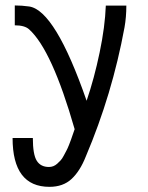

<svg xmlns="http://www.w3.org/2000/svg" viewBox="-20 -519 558 722"><path d="M164.1 108.9Q172.4 108.9 180.2 106Q188 103 195.1 96.7Q202.1 90.3 208 84Q213.9 77.6 219.7 66.4Q225.6 55.2 229.7 47.6Q233.9 40 239.3 26.4Q244.6 12.7 247.1 5.9Q249.5 -1 254.4 -15.1Q259.3 -29.3 260.7 -33.2Q175.3 -331.5 89.4 -408.7Q72.8 -423.8 35.6 -423.8V-498.5Q62.5 -498.5 89.8 -494.6Q187.5 -480 305.7 -140.1Q334.5 -224.6 354.7 -321.8Q375 -418.9 377.9 -498H455.1Q455.1 -454.6 448.2 -416Q401.9 -164.1 302.7 69.3Q281.2 124 249.3 153.8Q217.3 183.6 166 183.6Q27.3 183.6 27.3 0H103.5Q103.5 62 118.2 85.4Q132.8 108.9 164.1 108.9Z"/></svg>

Font: FantasqueSansM Nerd Font
Style: Regular
Weight: 400
Monospace: yes
Designer: Jany Belluz
Version: Version 1.8.0 ; ttfautohint (v1.8.2);Nerd Fonts 3.4.0